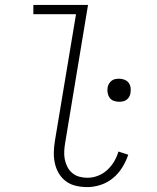

<svg xmlns="http://www.w3.org/2000/svg" viewBox="-20 -755 640 783"><path d="M336 8Q313 8 290.5 3Q268 -2 250 -15Q232 -28 220.5 -47Q209 -66 204 -88Q199 -110 199.5 -133.5Q200 -157 204 -181L290 -697H116V-735H339L246 -174Q243 -157 242 -139.5Q241 -122 244 -106Q247 -90 254.5 -75Q262 -60 274.5 -49.5Q287 -39 303 -34.5Q319 -30 336 -30Q358 -30 379 -38Q400 -46 417 -61.5Q434 -77 445.5 -96.5Q457 -116 463 -137L503 -124Q494 -97 478.5 -72Q463 -47 440.5 -28.5Q418 -10 390.5 -1Q363 8 336 8ZM466 -340Q454 -340 443.5 -344Q433 -348 427 -356.5Q421 -365 419 -376Q417 -387 419 -399Q420 -406 424.5 -413.5Q429 -421 435.5 -426Q442 -431 450 -432.5Q458 -434 466 -434Q477 -434 487.5 -430Q498 -426 504.5 -417.5Q511 -409 512.5 -398Q514 -387 512 -375Q511 -368 507 -360.5Q503 -353 496 -348Q489 -343 481 -341.5Q473 -340 466 -340Z"/></svg>

Font: Iosevka Curly Slab XLtEx
Style: Italic
Weight: 200
Width: 7
Italic angle: -9°
Monospace: yes
Designer: Belleve Invis
Foundry: Belleve Invis
Version: Version 11.1.0; ttfautohint (v1.8.3)